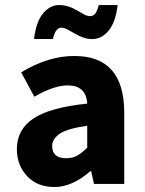

<svg xmlns="http://www.w3.org/2000/svg" viewBox="-20 -730 574 762"><path d="M187 -151.4Q187 -101.1 244.1 -102.1Q270 -102.5 288.1 -113.3Q306.2 -124 326.2 -144V-231Q247.1 -219.7 216.8 -199.2Q187 -177.7 187 -151.4ZM46.9 -138.2Q46.9 -215.8 112.8 -259.8Q178.7 -303.7 326.2 -318.8Q321.8 -391.1 248 -391.1Q194.3 -391.1 116.2 -346.2L64 -442.9Q173.3 -508.8 275.9 -507.8Q472.2 -507.8 473.1 -284.2V0H353L341.8 -50.8H338.9Q266.1 12.2 196.8 12.2Q127.4 12.2 87.4 -31.2Q46.9 -74.7 46.9 -138.2ZM357.9 -675.8Q365.7 -685.5 372.1 -710H446.8Q439 -642.1 411.1 -608.4Q360.4 -546.9 275.4 -597.7Q260.7 -606 248 -612.8Q218.3 -628.9 204.1 -609.9Q196.3 -600.1 189.9 -575.2H115.2Q123 -643.6 150.9 -676.8Q178.7 -710 214.4 -710Q250 -710 287.1 -688Q300.8 -679.7 313.5 -672.9Q326.2 -666 337.9 -666Q349.6 -666 357.9 -675.8Z"/></svg>

Font: SourceSansPro-Bold
Style: Bold
Weight: 700
Designer: Paul D. Hunt
Foundry: Adobe Systems Incorporated
Version: Version 1.050;PS Version 1.000;hotconv 1.0.70;makeotf.lib2.5